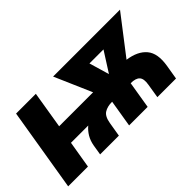

<svg xmlns="http://www.w3.org/2000/svg" viewBox="-67 -867 1187 1187"><g transform="rotate(-45 526.5 -273.0)"><path d="M289.6 0 300.3 -65.9Q306.6 -102.5 323.2 -130.4Q339.8 -158.2 363.8 -178.2H212.9L183.1 0H10.3L100.6 -545.9H273.4L233.4 -302.2H530.3L424.3 -545.9H1009.3L818.8 -298.3Q903.8 -286.6 944.3 -238.5Q984.9 -190.4 968.8 -93.8L953.1 0H790L805.2 -93.8Q813 -139.2 795.9 -158.4Q778.8 -177.7 734.4 -177.7L705.1 0H543L572.3 -177.7H569.8Q530.3 -177.7 503.9 -161.1Q477.5 -144.5 469.2 -93.8L453.6 0ZM679.2 -312.5 763.2 -444.3H640.6Z"/></g></svg>

Font: Inter Extra Bold
Style: Italic
Weight: 800
Italic angle: -9.39999°
Designer: Rasmus Andersson
Foundry: rsms
Version: Version 4.000;git-3c8e0fc